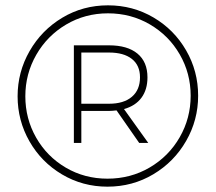

<svg xmlns="http://www.w3.org/2000/svg" viewBox="-20 -709 810 720"><path d="M723 -350Q723 -259 678 -180.5Q633 -102 555 -55.5Q477 -9 383 -9Q290 -9 212.5 -55Q135 -101 90.5 -179Q46 -257 46 -348Q46 -439 91 -517.5Q136 -596 213.5 -642.5Q291 -689 385 -689Q478 -689 555.5 -643.5Q633 -598 678 -520Q723 -442 723 -350ZM695 -350Q695 -434 654 -505Q613 -576 542 -617.5Q471 -659 385 -659Q299 -659 228 -617Q157 -575 116 -503.5Q75 -432 75 -348Q75 -264 115.5 -193Q156 -122 226.5 -80.5Q297 -39 383 -39Q470 -39 541.5 -81Q613 -123 654 -194.5Q695 -266 695 -350ZM445 -300 536 -173H502L417 -295Q399 -293 389 -293H285V-173H257V-539H389Q458 -539 495.5 -508Q533 -477 533 -419Q533 -373 510.5 -342.5Q488 -312 445 -300ZM389 -320Q444 -320 474.5 -346Q505 -372 505 -419Q505 -464 474.5 -488Q444 -512 389 -512H285V-320Z"/></svg>

Font: Montserrat arm2 ExtraLight
Style: Regular
Weight: 275
Designer: Julieta Ulanovsky
Foundry: Julieta Ulanovsky
Version: Version 6.000